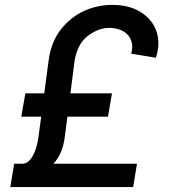

<svg xmlns="http://www.w3.org/2000/svg" viewBox="-20 -757 684 777"><path d="M37.3 -94.5H71.7Q82.4 -94.8 90.9 -100.7Q99.4 -106.5 106.2 -115.9Q112.9 -125.4 118.1 -137.1Q123.2 -148.8 126.8 -160.7Q130.3 -172.6 132.5 -183.6Q134.6 -194.6 135.7 -202.8L146.7 -284.8H66.1L82.7 -379.3H159.1L176.8 -512.1Q181.8 -550.1 194.1 -581Q206.3 -611.9 225.5 -636.7Q244.3 -661.2 267.6 -680Q290.8 -698.9 317.6 -711.5Q344.5 -724.1 373.8 -730.6Q403.1 -737.2 433.9 -737.2Q469.5 -737.2 498.2 -729.8Q527 -722.3 550.4 -707.4Q573.9 -692.5 589.8 -672.6Q605.8 -652.7 613.6 -628.9Q621.4 -605.1 620.9 -578.5Q620.4 -551.8 610.8 -523.4L511 -539.8Q518.1 -565.7 513.1 -585.2Q508.2 -604.8 495.2 -617.9Q482.2 -631 463.1 -637.6Q443.9 -644.2 422.6 -644.2Q378.6 -644.2 335.9 -612.2Q294 -580.6 282 -512.1L264.9 -379.3H433.2L416.9 -284.8H252.8L242.5 -205.6Q238.6 -172.2 227.5 -144Q216.3 -115.8 196 -94.5H534.4L518.8 0H21.7Z"/></svg>

Font: Inter P Medium
Style: Italic
Weight: 500
Italic angle: 9.39999°
Designer: Rasmus Andersson
Foundry: rsms
Version: Version 3.018;git-588b23468